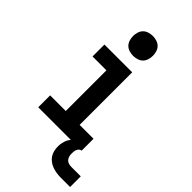

<svg xmlns="http://www.w3.org/2000/svg" viewBox="-285 -826 1095 1095"><g transform="rotate(45 262.5 -278.5)"><path d="M75 0V-96H201V-424H89V-520H313V-96H425V0ZM250 -590Q234 -590 218 -595Q202 -600 191 -611Q180 -622 175 -638Q170 -654 170 -670Q170 -686 175 -702Q180 -718 191 -729Q202 -740 218 -745Q234 -750 250 -750Q266 -750 282 -745Q298 -740 309 -729Q320 -718 325 -702Q330 -686 330 -670Q330 -654 325 -638Q320 -622 309 -611Q298 -600 282 -595Q266 -590 250 -590ZM450 193Q433 193 416 190.5Q399 188 383 182.5Q367 177 353 167Q339 157 329.5 143Q320 129 316 112Q312 95 312 78Q312 56 319 34Q326 12 342 -4Q358 -20 380.5 -26.5Q403 -33 425 -33V0Q417 0 410.5 6Q404 12 401 19.5Q398 27 397 35Q396 43 396 52Q396 63 399 74Q402 85 409.5 93Q417 101 428 104Q439 107 450 107H525V193Z"/></g></svg>

Font: Iosevka Gothic
Style: Bold
Weight: 700
Monospace: yes
Designer: Belleve Invis
Foundry: Belleve Invis
Version: Version 15.5.1; ttfautohint (v1.8.4)